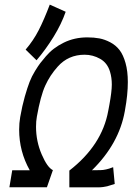

<svg xmlns="http://www.w3.org/2000/svg" viewBox="-20 -807 571 827"><path d="M90.4 -593.3Q123.8 -632.3 146.7 -677Q169.6 -721.7 194.4 -787.1L262.9 -756.3Q244.7 -703.6 210.9 -648.7Q177 -593.8 137.4 -547.4ZM182.1 -0.5H20.5L32.7 -73.7H108.1Q62.5 -154.8 62.5 -248.5Q62.5 -276.9 67 -302.7Q75.6 -351.6 86.8 -390.9Q98.1 -430.2 107.4 -454.1Q116.6 -478 131.1 -501.5Q145.5 -524.9 153.7 -535.4Q161.8 -545.9 178 -564.9Q208.3 -600.6 254.6 -623.3Q300.8 -646 355.9 -646Q384.8 -646 408.1 -641.6Q431.3 -637.2 455 -624.8Q478.7 -612.3 494.8 -591.6Q510.8 -570.8 520.7 -535.6Q530.6 -500.5 530.6 -453.6Q530.6 -399.4 518.5 -333.5L517.6 -328.1Q492.7 -188 376.2 -73.7L412.4 -74.2Q423.6 -74.2 437.4 -77.4Q451.2 -80.6 459.3 -84L467.4 -86.9L474.2 -14.6Q469.2 -13.2 458.4 -9.8Q447.6 -6.3 441.5 -4.6Q435.4 -2.9 424.5 -1.5Q413.7 0 402.4 0H399.7H278.7V-72.3Q419.6 -181.6 446.2 -329.6L448 -338.9Q448.5 -341.8 449.6 -347.4Q450.7 -353 451.2 -356Q461.6 -413.1 461.6 -442.9Q461.6 -472.7 453.9 -498Q442.6 -536.1 411.2 -553.7Q379.9 -571.3 344.6 -571.3Q274.2 -571.3 228.6 -520Q195.2 -482.9 174.9 -438.2Q154.6 -393.6 138.8 -304.7Q135.2 -285.2 135.2 -260.7Q135.2 -198.7 159.5 -142.1Q183.9 -85.4 207.8 -74.2Z"/></svg>

Font: Fantasque Sans Mono
Style: Italic
Weight: 400
Italic angle: -11°
Monospace: yes
Designer: Jany Belluz
Version: Version 1.8.0 ; ttfautohint (v1.8.2)